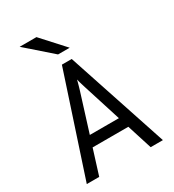

<svg xmlns="http://www.w3.org/2000/svg" viewBox="-216 -1041 1049 1160"><g transform="rotate(-30 308.0 -460.5)"><path d="M42.5 0 273 -700H341.5L573.5 0H488.2L326.5 -509.8Q324.8 -515.5 320.8 -528.4Q316.8 -541.4 312.8 -554.9Q308.9 -568.4 307.2 -576.5Q305.5 -568.4 301.8 -554.9Q298 -541.4 294.4 -528.6Q290.9 -515.9 288.8 -509.8L129.2 0ZM159 -174.2 182.8 -247.8H432.5L456.2 -174.2ZM283.8 -765 105.8 -921H223L365 -765Z"/></g></svg>

Font: Overpass Mono Light
Style: Regular
Weight: 300
Monospace: yes
Designer: Delve Withrington, Dave Bailey
Foundry: Delve Fonts LLC
Version: Version 4.000